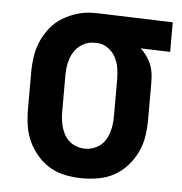

<svg xmlns="http://www.w3.org/2000/svg" viewBox="-44 -570 588 621"><g transform="rotate(5 250.0 -260.0)"><path d="M246 8Q219 8 192 3Q165 -2 141.5 -15.5Q118 -29 100 -49.5Q82 -70 70.5 -94.5Q59 -119 55 -146Q51 -173 51 -200V-320Q51 -346 55 -372Q59 -398 69.5 -421.5Q80 -445 96.5 -465.5Q113 -486 135.5 -499.5Q158 -513 183 -520.5Q208 -528 234 -528H250L493 -520V-424L397 -427Q408 -417 417 -404.5Q426 -392 431.5 -378.5Q437 -365 439 -350Q441 -335 441 -320V-200Q441 -173 437 -146Q433 -119 421.5 -94.5Q410 -70 392 -49.5Q374 -29 350.5 -15.5Q327 -2 300 3Q273 8 246 8ZM246 -88Q266 -88 284 -97.5Q302 -107 312 -124Q322 -141 326 -160.5Q330 -180 330 -200V-320Q330 -339 327 -357.5Q324 -376 315 -392.5Q306 -409 290.5 -420Q275 -431 256 -432H244Q225 -432 207.5 -421.5Q190 -411 180 -394.5Q170 -378 166 -358.5Q162 -339 162 -320V-200Q162 -180 166 -160.5Q170 -141 180 -124Q190 -107 208 -97.5Q226 -88 246 -88Z"/></g></svg>

Font: Iosevka Fixed
Style: Bold
Weight: 700
Monospace: yes
Designer: Belleve Invis
Foundry: Belleve Invis
Version: Version 32.3.0